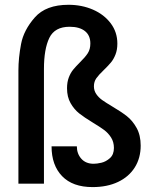

<svg xmlns="http://www.w3.org/2000/svg" viewBox="-20 -748 640 782"><path d="M190 -152H293Q293 -122 311.2 -101.5Q329.5 -81 361.5 -81Q374.5 -81 393 -85.2Q411.5 -89.5 427.8 -104Q444 -118.5 444 -145.5Q444 -169.5 432.5 -187.8Q421 -206 403.8 -218.8Q386.5 -231.5 357.5 -249Q323 -270 302.5 -286.2Q282 -302.5 267.5 -327.8Q253 -353 253 -388.5Q253 -413.5 260.2 -432.5Q267.5 -451.5 278 -464.2Q288.5 -477 305.5 -494Q327 -515 337.5 -531.2Q348 -547.5 348 -571Q348 -604 325.8 -621.5Q303.5 -639 263.5 -639Q203 -639 181 -593.8Q159 -548.5 159 -467V0H55V-461Q55 -512 65.8 -568.8Q76.5 -625.5 121.8 -677Q167 -728.5 259 -728.5Q313 -728.5 358.5 -708.8Q404 -689 431 -653Q458 -617 458 -570.5Q458 -545 450.2 -525.5Q442.5 -506 431.2 -492.8Q420 -479.5 402 -462Q382 -443 372.2 -429Q362.5 -415 362.5 -396.5Q362.5 -379 372 -365Q381.5 -351 396.2 -340.5Q411 -330 437 -314.5Q473.5 -293 496.8 -274.8Q520 -256.5 536.5 -226.8Q553 -197 553 -155Q553 -104.5 529 -66.2Q505 -28 460.8 -7Q416.5 14 357 14Q276 14 233 -30.5Q190 -75 190 -152Z"/></svg>

Font: JuliaMono Latin
Style: Bold
Weight: 700
Monospace: yes
Designer: cormullion
Foundry: corm
Version: Version 0.038; ttfautohint (v1.8)